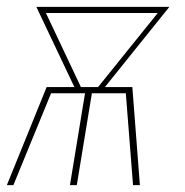

<svg xmlns="http://www.w3.org/2000/svg" viewBox="-20 -540 540 560"><path d="M0 0 116 -286H197L86 -520H474L286 -286H366L388 0H368L347 -268H248L204 0H184L228 -268H129L19 0ZM216 -286H266L440 -502H114Z"/></svg>

Font: Iosevka SS04 Thin Oblique
Style: Regular
Weight: 100
Italic angle: -9°
Monospace: yes
Designer: Belleve Invis
Foundry: Belleve Invis
Version: Version 19.0.0; ttfautohint (v1.8.4)